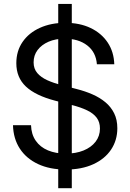

<svg xmlns="http://www.w3.org/2000/svg" viewBox="-20 -855 666 982"><path d="M277.8 107.4V-835H347.2V107.4ZM316.4 12.2Q234.4 12.2 174.6 -15.9Q114.7 -43.9 81.5 -94.7Q48.3 -145.5 46.4 -214.8H138.7Q140.1 -168 162.8 -135.3Q185.5 -102.5 225.3 -85.9Q265.1 -69.3 316.4 -69.3Q367.7 -69.3 407 -85.2Q446.3 -101.1 468.8 -130.1Q491.2 -159.2 491.2 -197.8Q491.2 -230.5 474.6 -252.7Q458 -274.9 425.8 -290.5Q393.6 -306.2 347.2 -317.9L262.7 -339.8Q161.6 -366.2 112.5 -412.4Q63.5 -458.5 63.5 -531.7Q63.5 -594.2 95.5 -640.6Q127.4 -687 184.1 -712.6Q240.7 -738.3 314 -738.3Q388.2 -738.3 443.6 -711.7Q499 -685.1 530.8 -637.5Q562.5 -589.8 564.5 -526.4H475.6Q470.7 -588.4 426 -622.8Q381.3 -657.2 311 -657.2Q264.2 -657.2 228.3 -641.6Q192.4 -626 172.1 -598.9Q151.9 -571.8 151.9 -536.1Q151.9 -503.4 170.7 -481.4Q189.5 -459.5 221.7 -444.8Q253.9 -430.2 294.9 -419.9L373 -399.4Q415.5 -388.7 452.9 -372.3Q490.2 -356 518.8 -332.3Q547.4 -308.6 563.7 -275.9Q580.1 -243.2 580.1 -199.2Q580.1 -137.7 548.1 -89.8Q516.1 -42 456.8 -14.9Q397.5 12.2 316.4 12.2Z"/></svg>

Font: Inter 24pt
Style: Regular
Weight: 400
Designer: Rasmus Andersson
Foundry: rsms
Version: Version 4.001;git-66647c0bb